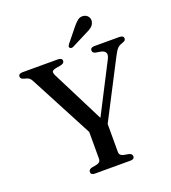

<svg xmlns="http://www.w3.org/2000/svg" viewBox="-157 -1004 998 1120"><g transform="rotate(-20 342.0 -444.0)"><path d="M484 -18.5Q484 0 459.5 0H238.5Q214 0 214 -18.5Q214 -33.5 233 -39L265.5 -45Q290.5 -51 290.5 -72V-239.5L86.5 -627Q79 -642 72.2 -648Q65.5 -654 54.5 -657.5L38.5 -662Q18.5 -667.5 18.5 -681.5Q18.5 -700 44 -700H261.5Q289.5 -700 289.5 -681.5Q289.5 -666 265 -661L236.5 -656Q216.5 -652 212.2 -644.5Q208 -637 215.5 -620.5L380 -294.5L538 -602Q560.5 -646 515.5 -656.5L483 -662Q465 -666.5 465 -681.5Q465 -700 490.5 -700H645Q671 -700 671 -681.5Q671 -675 667 -670.5Q663 -666 651 -662L643.5 -659Q628 -654 617 -642.5Q606 -631 589.5 -598.5L407.5 -246.5V-72Q407.5 -51 432.5 -45L465 -39Q484 -33.5 484 -18.5ZM420.5 -843Q438.5 -866 455.2 -878.5Q472 -891 493 -886.5Q511.5 -882.5 520 -867.8Q528.5 -853 524.5 -838.5Q520.5 -820 506 -808.5Q491.5 -797 469 -787L372.5 -738Q358.5 -732 351 -740.5Q346.5 -745 348.5 -750.2Q350.5 -755.5 354 -760.5Z"/></g></svg>

Font: Fraunces 9pt S000
Style: Regular
Weight: 400
Version: Version 1.000; ttfautohint (v1.8.3)